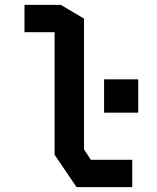

<svg xmlns="http://www.w3.org/2000/svg" viewBox="-20 -764 640 784"><path d="M80 -744H228.5L323 -688V-154L351 -111.5H520V0H292.5L203 -132V-632.5H80ZM405 -304V-440H544.5V-304Z"/></svg>

Font: Kode Mono
Style: Regular
Weight: 400
Monospace: yes
Designer: Isa Ozler
Foundry: Kadena LLC
Version: Version 1.000;gftools[0.9.28]